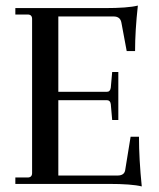

<svg xmlns="http://www.w3.org/2000/svg" viewBox="-20 -659 568 688"><path d="M488 9Q452 0 369 0H35V-23H79Q95 -23 95 -39V-591Q95 -607 79 -607H35V-630H355Q438 -630 474 -639Q464 -549 464 -476H434L415 -578Q411 -600 387 -600H189V-330H363Q375 -330 377 -345L382 -401H404V-229H382L377 -286Q375 -300 363 -300H189V-30H401Q427 -30 429 -52L448 -169H478Q478 -89 488 9Z"/></svg>

Font: Arapey
Style: Regular
Weight: 400
Designer: Eduardo Rodriguez Tunni
Foundry: Eduardo Rodriguez Tunni
Version: Version 4.000